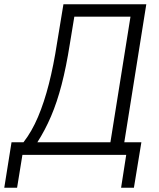

<svg xmlns="http://www.w3.org/2000/svg" viewBox="-53 -725 745 899"><path d="M-33 154 1 -59H57Q96 -109 125 -177.5Q154 -246 176 -332.5Q198 -419 214 -523L244 -705H632L529 -59H609L574 154H514L538 0H52L27 154ZM122 -59H464L558 -647H295L274 -519Q257 -411 235.5 -328.5Q214 -246 186 -180.5Q158 -115 122 -59Z"/></svg>

Font: Nunito Sans 7pt Condensed Light
Style: Italic
Weight: 300
Width: 3
Italic angle: -9°
Designer: Vernon Adams
Foundry: Vernon Adams
Version: Version 3.101;gftools[0.9.27]